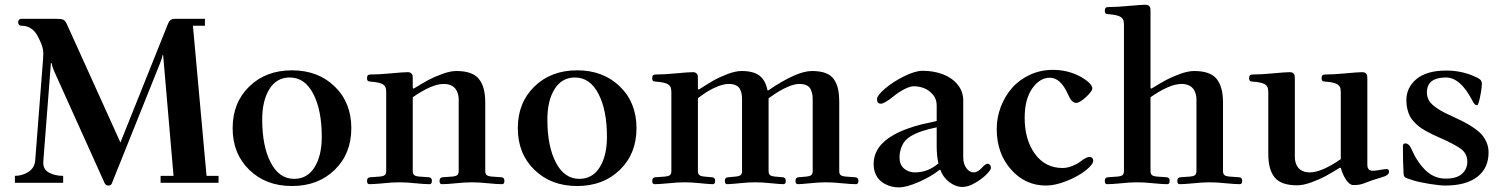

<svg xmlns="http://www.w3.org/2000/svg" viewBox="-20 -773 6347 812"><path d="M43 0V-29.3Q74.2 -29.3 100.3 -46.1Q126.5 -63 128.9 -94.7L162.1 -522.5Q163.1 -538.1 163.1 -548.8Q163.1 -572.8 147 -605Q140.6 -617.7 137 -624.3Q133.3 -630.9 126.7 -638.9Q120.1 -647 111.8 -652.3Q94.7 -664.1 70.3 -664.1Q64 -664.1 60.3 -668.5Q56.6 -672.9 56.6 -678.7Q56.6 -684.6 60.3 -689Q64 -693.4 70.3 -693.4H218.3Q240.2 -693.4 248 -689.5Q255.9 -685.5 263.2 -669.9L489.3 -170.4L689.5 -669.9Q692.4 -677.2 694.8 -681.4Q697.3 -685.5 703.4 -689.5Q709.5 -693.4 718.3 -693.4H846.7V-664.1H795.9L853.5 -29.3H904.3V0H659.2V-29.3H713.9L669.9 -540.5H668Q664.1 -523.9 657.2 -506.3L453.1 2.4Q449.7 11.7 438.5 11.7Q427.2 11.7 422.9 2.4L208.5 -473.1Q200.7 -491.7 198.2 -505.9H195.3L163.6 -96.7Q163.1 -93.3 163.1 -83.5Q163.1 -56.2 187.7 -42.7Q212.4 -29.3 247.1 -29.3V0Z M1034.2 -54.7Q963.9 -123 963.9 -231Q963.9 -338.9 1034.2 -407.2Q1104.5 -475.6 1214.8 -475.6Q1325.2 -475.6 1395.5 -407.2Q1465.8 -338.9 1465.8 -231Q1465.8 -123 1395.5 -54.7Q1325.2 13.7 1214.8 13.7Q1104.5 13.7 1034.2 -54.7ZM1088.9 -267.6Q1088.9 -154.8 1124.8 -85.7Q1160.6 -16.6 1224.1 -16.6Q1279.8 -16.6 1310.3 -65.7Q1340.8 -114.7 1340.8 -194.3Q1340.8 -307.1 1304.9 -376.2Q1269 -445.3 1205.6 -445.3Q1149.9 -445.3 1119.4 -396.2Q1088.9 -347.2 1088.9 -267.6Z M1532.2 -7.8Q1532.2 -22.9 1545.9 -23.4L1587.9 -26.4Q1599.6 -27.3 1606.4 -32Q1613.3 -36.6 1613.3 -49.8V-382.8Q1613.3 -397.9 1609.4 -405.5Q1605.5 -413.1 1596.2 -418Q1581.5 -425.3 1548.8 -427.7Q1542 -428.2 1539.3 -429Q1536.6 -429.7 1534.4 -432.6Q1532.2 -435.5 1532.2 -441.9Q1532.2 -450.7 1535.6 -454.3Q1539.1 -458 1548.3 -458Q1583.5 -458 1628.4 -462.4Q1686.5 -467.8 1703.6 -467.8Q1713.9 -467.8 1719 -463.1Q1724.1 -458.5 1724.9 -453.6Q1725.6 -448.7 1725.6 -439.9V-401.4L1729 -397.9Q1767.1 -421.4 1790.5 -434.1Q1814 -446.8 1848.9 -459.7Q1883.8 -472.7 1910.2 -472.7Q1978 -472.7 2005.1 -439.5Q2032.2 -406.2 2032.2 -340.3V-49.8Q2032.2 -36.6 2039.1 -32Q2045.9 -27.3 2057.6 -26.4L2099.6 -23.4Q2113.3 -22.9 2113.3 -7.8Q2113.3 5.9 2103 5.9Q2083 5.9 2043 2Q2006.3 -2 1976.1 -2Q1945.8 -2 1909.2 2Q1869.1 5.9 1849.1 5.9Q1838.9 5.9 1838.9 -7.8Q1838.9 -22.9 1852.5 -23.4L1894.5 -26.4Q1906.2 -27.3 1913.1 -32Q1919.9 -36.6 1919.9 -49.8V-352.5Q1919.9 -363.8 1917.2 -374.3Q1914.6 -384.8 1908 -395Q1901.4 -405.3 1888.2 -411.6Q1875 -418 1856.4 -418Q1806.6 -418 1725.6 -361.8V-49.8Q1725.6 -36.6 1732.4 -32Q1739.3 -27.3 1751 -26.4L1793 -23.4Q1806.6 -22.9 1806.6 -7.8Q1806.6 5.9 1796.4 5.9Q1776.4 5.9 1736.3 2Q1699.7 -2 1669.4 -2Q1639.2 -2 1602.5 2Q1562.5 5.9 1542.5 5.9Q1532.2 5.9 1532.2 -7.8Z M2240.2 -54.7Q2169.9 -123 2169.9 -231Q2169.9 -338.9 2240.2 -407.2Q2310.5 -475.6 2420.9 -475.6Q2531.2 -475.6 2601.6 -407.2Q2671.9 -338.9 2671.9 -231Q2671.9 -123 2601.6 -54.7Q2531.2 13.7 2420.9 13.7Q2310.5 13.7 2240.2 -54.7ZM2294.9 -267.6Q2294.9 -154.8 2330.8 -85.7Q2366.7 -16.6 2430.2 -16.6Q2485.8 -16.6 2516.4 -65.7Q2546.9 -114.7 2546.9 -194.3Q2546.9 -307.1 2511 -376.2Q2475.1 -445.3 2411.6 -445.3Q2356 -445.3 2325.4 -396.2Q2294.9 -347.2 2294.9 -267.6Z M2738.3 -7.8Q2738.3 -22.9 2752 -23.4L2793.9 -26.4Q2805.7 -27.3 2812.5 -32Q2819.3 -36.6 2819.3 -49.8V-382.8Q2819.3 -397.9 2815.4 -405.5Q2811.5 -413.1 2802.2 -418Q2787.6 -425.3 2754.9 -427.7Q2748 -428.2 2745.4 -429Q2742.7 -429.7 2740.5 -432.6Q2738.3 -435.5 2738.3 -441.9Q2738.3 -450.7 2741.7 -454.3Q2745.1 -458 2754.4 -458Q2789.6 -458 2834.5 -462.4Q2892.6 -467.8 2909.7 -467.8Q2919.9 -467.8 2925 -463.1Q2930.2 -458.5 2930.9 -453.6Q2931.6 -448.7 2931.6 -439.9V-397.5L2935.1 -394Q2973.1 -418.5 2996.3 -431.9Q3019.5 -445.3 3054.7 -459Q3089.8 -472.7 3116.2 -472.7Q3168 -472.7 3193.1 -452.1Q3218.3 -431.6 3225.6 -391.6L3229 -390.6Q3349.6 -472.7 3413.6 -472.7Q3448.2 -472.7 3471.7 -463.9Q3495.1 -455.1 3507.3 -436.8Q3519.5 -418.5 3524.4 -395.8Q3529.3 -373 3529.3 -340.3V-49.8Q3529.3 -36.6 3536.1 -32Q3543 -27.3 3554.7 -26.4L3596.7 -23.4Q3610.4 -22.9 3610.4 -7.8Q3610.4 5.9 3600.1 5.9Q3580.1 5.9 3540 2Q3503.4 -2 3473.1 -2Q3442.9 -2 3406.2 2Q3366.2 5.9 3354.5 5.9Q3344.2 5.9 3344.2 -7.8Q3344.2 -22.9 3357.9 -23.4L3391.6 -26.4Q3403.3 -27.3 3410.2 -32Q3417 -36.6 3417 -49.8V-352.5Q3417 -365.2 3415.3 -374.5Q3413.6 -383.8 3408.7 -394.8Q3403.8 -405.8 3391.6 -411.9Q3379.4 -418 3360.8 -418Q3341.3 -418 3315.9 -407.5Q3290.5 -397 3273.4 -386.2Q3256.3 -375.5 3230.5 -357.4V-49.8Q3230.5 -36.6 3237.3 -32Q3244.1 -27.3 3255.9 -26.4L3289.6 -23.4Q3303.2 -22.9 3303.2 -7.8Q3303.2 5.9 3293 5.9Q3281.2 5.9 3241.2 2Q3204.6 -2 3174.3 -2Q3144 -2 3107.4 2Q3067.4 5.9 3055.7 5.9Q3045.4 5.9 3045.4 -7.8Q3045.4 -22.9 3059.1 -23.4L3092.8 -26.4Q3104.5 -27.3 3111.3 -32Q3118.2 -36.6 3118.2 -49.8V-352.5Q3118.2 -365.2 3116.7 -374.5Q3115.2 -383.8 3110.1 -394.8Q3105 -405.8 3093 -411.9Q3081.1 -418 3062.5 -418Q3041 -418 3015.1 -407.5Q2989.3 -397 2972.4 -386.2Q2955.6 -375.5 2931.6 -357.9V-49.8Q2931.6 -36.6 2938.5 -32Q2945.3 -27.3 2957 -26.4L2990.7 -23.4Q3004.4 -22.9 3004.4 -7.8Q3004.4 5.9 2994.1 5.9Q2982.4 5.9 2942.4 2Q2905.8 -2 2875.5 -2Q2845.2 -2 2808.6 2Q2768.6 5.9 2748.5 5.9Q2738.3 5.9 2738.3 -7.8Z M3674.8 -78.6Q3674.8 -154.8 3758.8 -202.1Q3785.6 -217.3 3817.9 -228.8Q3850.1 -240.2 3873.8 -246.1Q3897.5 -252 3941.4 -261.2V-327.6Q3941.4 -354.5 3924.8 -373.5Q3908.2 -392.6 3887.2 -400.4Q3866.2 -408.2 3844.7 -408.2Q3829.1 -408.2 3804.9 -396Q3780.8 -383.8 3757.8 -364.7Q3720.2 -334.5 3705.6 -334.5Q3689 -334.5 3689 -353Q3689 -369.1 3722.9 -398.2Q3756.8 -427.2 3803.7 -450.4Q3850.6 -473.6 3881.8 -473.6Q3928.2 -473.6 3966.8 -459.2Q4005.4 -444.8 4029.5 -415.8Q4053.7 -386.7 4053.7 -347.7V-106.9Q4053.7 -80.1 4066.9 -62Q4080.1 -43.9 4098.6 -43.9Q4114.7 -43.9 4133.3 -64Q4147.9 -80.6 4157.2 -80.6Q4162.1 -80.6 4166.5 -75.7Q4170.9 -70.8 4170.9 -63Q4170.9 -54.7 4152.1 -35.6Q4133.3 -16.6 4104 0.5Q4074.7 17.6 4050.8 17.6Q4021.5 17.6 3994.6 -2.9Q3967.8 -23.4 3957 -54.7H3953.6Q3918.9 -26.9 3866.5 -3.7Q3814 19.5 3780.8 19.5Q3766.6 19.5 3752.7 16.4Q3738.8 13.2 3724.4 5.9Q3710 -1.5 3699.2 -12.5Q3688.5 -23.4 3681.6 -40.5Q3674.8 -57.6 3674.8 -78.6ZM3784.2 -107.9Q3784.2 -76.7 3803.2 -60.3Q3822.3 -43.9 3849.6 -43.9Q3904.3 -43.9 3948.7 -82Q3941.4 -113.8 3941.4 -154.8V-234.4Q3868.7 -220.2 3829.1 -195.3Q3805.7 -180.7 3794.9 -156.7Q3784.2 -132.8 3784.2 -107.9Z M4195.3 -227.5Q4195.3 -275.9 4212.6 -321.3Q4230 -366.7 4260.5 -401.4Q4291 -436 4335.9 -456.8Q4380.9 -477.5 4432.1 -477.5Q4494.6 -477.5 4545.9 -450.7Q4568.8 -438.5 4584.2 -424.6Q4599.6 -410.6 4599.6 -398.9Q4599.6 -387.2 4572.8 -362.5Q4545.9 -337.9 4532.2 -337.9Q4521.5 -337.9 4513.2 -346.4Q4504.9 -355 4496.6 -374Q4465.8 -444.3 4419.9 -444.3Q4377.4 -444.3 4345.5 -398.9Q4313.5 -353.5 4313.5 -274.4Q4313.5 -182.1 4356.9 -122.3Q4400.4 -62.5 4474.1 -62.5Q4492.7 -62.5 4513.9 -70.8Q4535.2 -79.1 4547.4 -88.4Q4574.2 -109.4 4587.4 -109.4Q4594.7 -109.4 4599.1 -105Q4603.5 -100.6 4603.5 -94.2Q4603.5 -77.6 4571.8 -52.5Q4540 -27.3 4491.7 -7.8Q4443.4 11.7 4403.3 11.7Q4315.9 11.7 4255.6 -56.4Q4195.3 -124.5 4195.3 -227.5Z M4652.3 -7.8Q4652.3 -22.9 4666 -23.4L4708 -26.4Q4719.7 -27.3 4726.6 -32Q4733.4 -36.6 4733.4 -49.8V-668Q4733.4 -683.1 4729.5 -690.7Q4725.6 -698.2 4716.3 -703.1Q4701.7 -710.4 4668.9 -712.9Q4662.1 -713.4 4659.4 -714.1Q4656.7 -714.8 4654.5 -717.8Q4652.3 -720.7 4652.3 -727.1Q4652.3 -735.8 4655.8 -739.5Q4659.2 -743.2 4668.5 -743.2Q4703.6 -743.2 4748.5 -747.6Q4806.6 -752.9 4823.7 -752.9Q4834 -752.9 4839.1 -748.3Q4844.2 -743.7 4845 -738.8Q4845.7 -733.9 4845.7 -725.1V-401.4L4849.1 -397.9Q4887.2 -421.4 4910.6 -434.1Q4934.1 -446.8 4969 -459.7Q5003.9 -472.7 5030.3 -472.7Q5098.1 -472.7 5125.2 -439.5Q5152.3 -406.2 5152.3 -340.3V-49.8Q5152.3 -36.6 5159.2 -32Q5166 -27.3 5177.7 -26.4L5219.7 -23.4Q5233.4 -22.9 5233.4 -7.8Q5233.4 5.9 5223.1 5.9Q5203.1 5.9 5163.1 2Q5126.5 -2 5096.2 -2Q5065.9 -2 5029.3 2Q4989.3 5.9 4969.2 5.9Q4959 5.9 4959 -7.8Q4959 -22.9 4972.7 -23.4L5014.6 -26.4Q5026.4 -27.3 5033.2 -32Q5040 -36.6 5040 -49.8V-352.5Q5040 -363.8 5037.4 -374.3Q5034.7 -384.8 5028.1 -395Q5021.5 -405.3 5008.3 -411.6Q4995.1 -418 4976.6 -418Q4926.8 -418 4845.7 -361.8V-49.8Q4845.7 -36.6 4852.5 -32Q4859.4 -27.3 4871.1 -26.4L4913.1 -23.4Q4926.8 -22.9 4926.8 -7.8Q4926.8 5.9 4916.5 5.9Q4896.5 5.9 4856.4 2Q4819.8 -2 4789.6 -2Q4759.3 -2 4722.7 2Q4682.6 5.9 4662.6 5.9Q4652.3 5.9 4652.3 -7.8Z M5262.7 -441.9Q5262.7 -450.7 5266.1 -454.3Q5269.5 -458 5278.8 -458Q5314 -458 5358.9 -462.4Q5417 -467.8 5434.1 -467.8Q5444.3 -467.8 5449.5 -463.1Q5454.6 -458.5 5455.3 -453.6Q5456.1 -448.7 5456.1 -439.9V-109.4Q5456.1 -98.1 5458.7 -87.6Q5461.4 -77.1 5468 -66.9Q5474.6 -56.6 5487.8 -50.3Q5501 -43.9 5519.5 -43.9Q5569.3 -43.9 5650.4 -100.1V-382.8Q5650.4 -397.9 5646.5 -405.5Q5642.6 -413.1 5633.3 -418Q5618.7 -425.3 5585.9 -427.7Q5579.1 -428.2 5576.4 -429Q5573.7 -429.7 5571.5 -432.6Q5569.3 -435.5 5569.3 -441.9Q5569.3 -450.7 5572.8 -454.3Q5576.2 -458 5585.4 -458Q5620.6 -458 5665.5 -462.4Q5723.6 -467.8 5740.7 -467.8Q5751 -467.8 5756.1 -463.1Q5761.2 -458.5 5762 -453.6Q5762.7 -448.7 5762.7 -439.9V-76.2Q5762.7 -50.8 5785.6 -50.8Q5797.4 -50.8 5815.4 -54.2Q5836.4 -58.1 5845.2 -58.1Q5849.6 -58.1 5852.1 -54.7Q5854.5 -51.3 5854.5 -46.4Q5854.5 -31.7 5823.2 -22.9Q5783.2 -11.7 5749.5 2Q5731 9.8 5704.6 9.8Q5687.5 9.8 5672.6 -12.9Q5657.7 -35.6 5650.9 -62.5L5647 -64Q5608.9 -40.5 5585.4 -27.8Q5562 -15.1 5527.1 -2.2Q5492.2 10.7 5465.8 10.7Q5397.9 10.7 5370.8 -22.5Q5343.8 -55.7 5343.8 -121.6V-382.8Q5343.8 -397.9 5339.8 -405.5Q5335.9 -413.1 5326.7 -418Q5312 -425.3 5279.3 -427.7Q5272.5 -428.2 5269.8 -429Q5267.1 -429.7 5264.9 -432.6Q5262.7 -435.5 5262.7 -441.9Z M5913.1 -155.8Q5913.1 -166.5 5923.8 -166.5Q5938.5 -166.5 5948.7 -144Q5972.2 -88.9 6008.5 -53.2Q6044.9 -17.6 6094.2 -17.6Q6141.1 -17.6 6163.3 -38.1Q6185.5 -58.6 6185.5 -88.9Q6185.5 -122.1 6160.6 -141.6Q6135.7 -161.1 6071.3 -189.5Q6051.3 -198.2 6039.1 -204.1Q6026.9 -210 6009.8 -219.5Q5992.7 -229 5982.4 -237.1Q5972.2 -245.1 5960.4 -257.3Q5948.7 -269.5 5942.4 -282.2Q5936 -294.9 5931.9 -312Q5927.7 -329.1 5927.7 -348.6Q5927.7 -403.3 5970.9 -439Q6014.2 -474.6 6096.7 -474.6Q6154.3 -474.6 6206.1 -454.1Q6231.4 -443.8 6239.3 -437Q6247.1 -430.2 6247.1 -418Q6247.1 -405.3 6242.7 -379.9Q6233.4 -328.1 6227.1 -328.1Q6220.7 -328.1 6216.3 -332.8Q6211.9 -337.4 6206.5 -348.1Q6156.2 -445.3 6095.2 -445.3Q6014.6 -445.3 6014.6 -381.8Q6014.6 -365.2 6021.7 -351.3Q6028.8 -337.4 6043.7 -325.4Q6058.6 -313.5 6074.5 -304.4Q6090.3 -295.4 6114.3 -284.7Q6147.5 -269.5 6168.5 -258.8Q6189.5 -248 6211.9 -232.9Q6234.4 -217.8 6246.8 -203.4Q6259.3 -189 6267.3 -169.9Q6275.4 -150.9 6275.4 -128.4Q6275.4 -61.5 6227.5 -24.9Q6179.7 11.7 6092.3 11.7Q6068.8 11.7 6025.1 4.6Q5981.4 -2.4 5955.1 -10.7Q5928.2 -19 5922.4 -23.2Q5916.5 -27.3 5916 -39.1Q5913.1 -85 5913.1 -155.8Z"/></svg>

Font: Monomachus
Style: Medium
Weight: 500
Designer: Alexey Kryukov
Version: Version 1.0